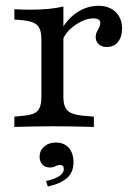

<svg xmlns="http://www.w3.org/2000/svg" viewBox="-20 -447 480 676"><path d="M164.5 -2.4Q124.2 -2.4 93.1 -1.6Q62.1 -0.8 30.6 0V-36.3L62.1 -39.5Q97.6 -41.9 111.7 -56Q125.8 -70.2 125.8 -105.6V-206.5H203.2V-105.6Q203.2 -82.3 210.1 -68.5Q216.9 -54.8 232.3 -48.4Q247.6 -41.9 274.2 -39.5L310.5 -36.3V0Q287.9 -0.8 265.3 -1.2Q242.7 -1.6 218.5 -2Q194.4 -2.4 164.5 -2.4ZM125.8 -206.5V-307.3Q125.8 -343.5 111.7 -357.7Q97.6 -371.8 61.3 -375.8L30.6 -378.2V-414.5Q45.2 -413.7 58.5 -413.3Q71.8 -412.9 87.1 -412.9Q121.8 -412.9 151.2 -415.7Q180.6 -418.5 203.2 -424.2V-414.5V-206.5ZM355.6 -281.5Q338.7 -281.5 327.8 -291.1Q316.9 -300.8 316.9 -316.9Q316.9 -327.4 321.4 -335.5Q325.8 -343.5 329.4 -351.2Q333.1 -358.9 333.1 -366.1Q333.1 -382.3 308.1 -382.3Q288.7 -382.3 266.9 -371.8Q245.2 -361.3 227 -344.4Q208.9 -327.4 200.8 -306.5L197.6 -345.2Q221 -384.7 254.8 -405.6Q288.7 -426.6 326.6 -426.6Q364.5 -426.6 387.1 -404.8Q409.7 -383.1 409.7 -346Q409.7 -316.9 395.2 -299.2Q380.6 -281.5 355.6 -281.5ZM148.4 209.7 141.9 190.3Q172.6 183.9 188.7 173Q204.8 162.1 204.8 147.6Q204.8 133.9 191.1 133.9Q182.3 133.9 175 138.3Q167.7 142.7 155.6 142.7Q139.5 142.7 129.4 132.3Q119.4 121.8 119.4 104.8Q119.4 83.1 135.5 69Q151.6 54.8 176.6 54.8Q205.6 54.8 222.2 73.4Q238.7 91.9 238.7 125Q238.7 158.9 216.9 179Q195.2 199.2 148.4 209.7Z"/></svg>

Font: Playfair 9pt
Style: Regular
Weight: 400
Designer: Claus Eggers Sørensen
Foundry: Claus Eggers Sørensen
Version: Version 2.203